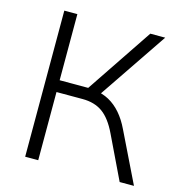

<svg xmlns="http://www.w3.org/2000/svg" viewBox="-105 -800 846 895"><g transform="rotate(15 318.0 -352.5)"><path d="M96 0V-705H159V-386H309L286 -370L511 -705H583L350 -361L328 -383Q367 -379 399 -361.5Q431 -344 457 -314Q483 -284 503 -242L621 0H552L452 -208Q421 -273 382 -301Q343 -329 285 -329H159V0Z"/></g></svg>

Font: Nunito Sans 11pt Light
Style: Regular
Weight: 300
Version: Version 3.101;gftools[0.9.27]